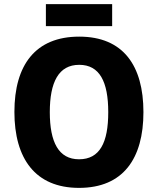

<svg xmlns="http://www.w3.org/2000/svg" viewBox="-20 -903 768 933"><path d="M525 -883H203V-776H525ZM677 -358C677 -584 579 -725 365 -725C152 -725 50 -587 50 -359C50 -133 151 10 364 10C579 10 677 -133 677 -358ZM222 -358C222 -504 265 -588 365 -588C464 -588 506 -506 506 -358C506 -210 465 -129 364 -129C265 -129 222 -212 222 -358Z"/></svg>

Font: Noto Sans Sinhala UI SemiCondensed ExtraBold
Style: Regular
Weight: 800
Width: 4
Designer: Jelle Bosma - Monotype Design Team
Foundry: Monotype Imaging Inc.
Version: Version 2.006